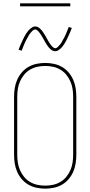

<svg xmlns="http://www.w3.org/2000/svg" viewBox="-20 -1119 540 1147"><path d="M250 8Q224 8 198 2.5Q172 -3 149.5 -16Q127 -29 110 -49Q93 -69 82.5 -93Q72 -117 68 -143Q64 -169 64 -195V-540Q64 -566 68 -592Q72 -618 82.5 -642Q93 -666 110 -686Q127 -706 149.5 -719Q172 -732 198 -737.5Q224 -743 250 -743Q276 -743 302 -737.5Q328 -732 350.5 -719Q373 -706 390 -686Q407 -666 417.5 -642Q428 -618 432 -592Q436 -566 436 -540V-195Q436 -169 432 -143Q428 -117 417.5 -93Q407 -69 390 -49Q373 -29 350.5 -16Q328 -3 302 2.5Q276 8 250 8ZM250 -10Q274 -10 297 -15Q320 -20 340.5 -32Q361 -44 376 -62.5Q391 -81 400.5 -102.5Q410 -124 413.5 -147.5Q417 -171 417 -195V-540Q417 -564 413.5 -587.5Q410 -611 400.5 -632.5Q391 -654 376 -672.5Q361 -691 340.5 -703Q320 -715 297 -720Q274 -725 250 -725Q226 -725 203 -720Q180 -715 159.5 -703Q139 -691 124 -672.5Q109 -654 99.5 -632.5Q90 -611 86.5 -587.5Q83 -564 83 -540V-195Q83 -171 86.5 -147.5Q90 -124 99.5 -102.5Q109 -81 124 -62.5Q139 -44 159.5 -32Q180 -20 203 -15Q226 -10 250 -10ZM310 -813Q301 -813 293.5 -817Q286 -821 280 -826.5Q274 -832 269 -838.5Q264 -845 259.5 -852Q255 -859 250.5 -866.5Q246 -874 242 -882Q239 -887 236.5 -891.5Q234 -896 231 -901Q228 -906 225.5 -910Q223 -914 220 -918Q217 -922 214 -926Q211 -930 207.5 -933.5Q204 -937 199.5 -940Q195 -943 190 -943Q185 -943 181 -940.5Q177 -938 174 -935Q171 -932 168 -928.5Q165 -925 161 -920.5Q157 -916 155.5 -913.5Q154 -911 152 -908Q150 -905 148.5 -901.5Q147 -898 145 -894.5Q143 -891 140.5 -887Q138 -883 136 -879Q134 -875 132 -870.5Q130 -866 127.5 -861Q125 -856 123 -850.5Q121 -845 118.5 -839.5Q116 -834 114 -828Q112 -822 109 -816L91 -822Q95 -834 99.5 -844Q104 -854 108 -863Q112 -872 116 -880.5Q120 -889 123.5 -896Q127 -903 131 -909.5Q135 -916 138.5 -921.5Q142 -927 147.5 -934Q153 -941 159.5 -946.5Q166 -952 173.5 -956.5Q181 -961 190 -961Q199 -961 206.5 -957Q214 -953 220 -947.5Q226 -942 231 -935.5Q236 -929 240.5 -922Q245 -915 249.5 -907.5Q254 -900 258 -893V-892Q261 -888 263.5 -883Q266 -878 269 -873Q272 -868 274.5 -864Q277 -860 280 -856Q283 -852 286 -848Q289 -844 292.5 -840.5Q296 -837 300.5 -834Q305 -831 310 -831Q315 -831 319 -833.5Q323 -836 326 -839Q329 -842 332 -845.5Q335 -849 339 -853.5Q343 -858 344.5 -860.5Q346 -863 348 -866Q350 -869 351.5 -872.5Q353 -876 355 -879.5Q357 -883 359.5 -887Q362 -891 364 -895Q366 -899 368 -903.5Q370 -908 372.5 -913Q375 -918 377 -923.5Q379 -929 381.5 -934.5Q384 -940 386 -946Q388 -952 391 -958L409 -952Q405 -940 400.5 -930Q396 -920 392 -911Q388 -902 384 -893.5Q380 -885 376.5 -878Q373 -871 369 -864.5Q365 -858 361.5 -852.5Q358 -847 352.5 -840Q347 -833 340.5 -827.5Q334 -822 326.5 -817.5Q319 -813 310 -813ZM100 -1081V-1099H400V-1081Z"/></svg>

Font: Iosevka SS04 Thin
Style: Regular
Weight: 100
Monospace: yes
Designer: Belleve Invis
Foundry: Belleve Invis
Version: Version 19.0.0; ttfautohint (v1.8.4)